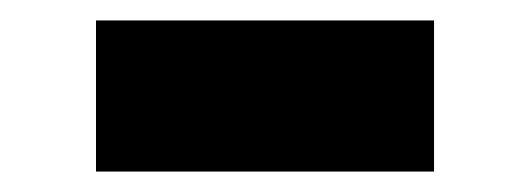

<svg xmlns="http://www.w3.org/2000/svg" viewBox="-20 15 519 188"><path d="M74 183V35H405V183Z"/></svg>

Font: Geotalism
Style: Regular
Weight: 400
Designer: GGBotNet
Foundry: GGBotNet
Version: 1.00